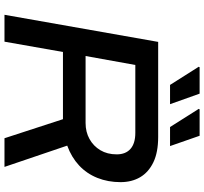

<svg xmlns="http://www.w3.org/2000/svg" viewBox="-47 -864 911 857"><g transform="rotate(90 408.5 -435.5)"><path d="M46 0 167 -686H591Q660 -686 704.5 -664.5Q749 -643 771 -605.5Q793 -568 793 -518Q793 -462 774 -414.5Q755 -367 718.5 -333Q682 -299 630 -280L725 0H597L512 -261H212L166 0ZM230 -362H529Q569 -362 600.5 -379.5Q632 -397 650.5 -428Q669 -459 669 -501Q669 -541 644.5 -562.5Q620 -584 573 -584H270ZM359 -739 278 -867 280 -871H398L445 -739ZM547 -739 466 -867 468 -871H586L632 -739Z"/></g></svg>

Font: Archivo SemiExpanded Medium
Style: Italic
Weight: 500
Width: 6
Italic angle: -10°
Designer: Hector Gatti
Foundry: Omnibus-Type
Version: Version 2.001